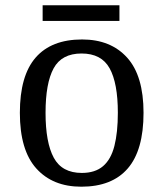

<svg xmlns="http://www.w3.org/2000/svg" viewBox="-20 -695 617 725"><path d="M287 10Q179 10 117 -59Q55 -128 55 -269Q55 -409 114.5 -477.5Q174 -546 290 -546Q398 -546 460 -477.5Q522 -409 522 -269Q522 -128 462.5 -59Q403 10 287 10ZM289 -42Q339 -42 369 -67.5Q399 -93 412 -144Q425 -195 425 -269Q425 -381 394 -437Q363 -493 288 -493Q213 -493 182.5 -437Q152 -381 152 -269Q152 -157 183 -99.5Q214 -42 289 -42ZM141 -616V-675H431V-616Z"/></svg>

Font: Noto Serif Kannada
Style: Regular
Weight: 400
Designer: Universal Thirst, Indian Type Foundry and the Monotype Design Team
Foundry: Monotype Imaging Inc.
Version: Version 2.003